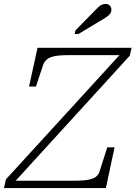

<svg xmlns="http://www.w3.org/2000/svg" viewBox="-38 -952 686 972"><path d="M16 -37H330Q362 -37 386 -39Q410 -41 425.5 -46Q441 -51 450.5 -59.5Q460 -68 465 -81L505 -206H542L498 0H-18L-8 -44L578 -685L586 -673H316Q284 -673 260.5 -671Q237 -669 221 -663Q205 -657 195 -647Q185 -637 180 -622L144 -514H109L152 -710H628L619 -670L24 -18ZM434 -890Q447 -903 456 -912.5Q465 -922 475 -927Q485 -932 496 -932Q511 -932 518.5 -923Q526 -914 526 -903Q526 -892 520.5 -884Q515 -876 504 -868Q493 -860 476 -850L359 -780H340L344 -798Z"/></svg>

Font: Roboto Serif Thin
Style: Italic
Weight: 250
Italic angle: -10°
Version: Version 1.007